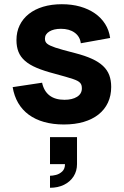

<svg xmlns="http://www.w3.org/2000/svg" viewBox="-20 -575 587 910"><path d="M282.5 15Q231 15 189.2 3.2Q147.5 -8.5 116.5 -31.2Q85.5 -54 66.2 -87Q47 -120 40 -162L179.5 -183Q188 -143 214.8 -122.5Q241.5 -102 285.5 -102Q322.5 -102 345.2 -116.2Q368 -130.5 368 -156Q368 -164.5 366.2 -170.8Q364.5 -177 359.8 -182.2Q355 -187.5 347 -191.8Q339 -196 326 -200.5Q313 -205 291.2 -211.2Q269.5 -217.5 238 -226Q188 -239 153.8 -253.5Q119.5 -268 98.2 -286.8Q77 -305.5 67.5 -329.5Q58 -353.5 58 -385Q58 -424 73.2 -455.2Q88.5 -486.5 116.5 -508.8Q144.5 -531 184.2 -543Q224 -555 273 -555Q320.5 -555 360 -543.8Q399.5 -532.5 429.5 -511.8Q459.5 -491 478.2 -461.5Q497 -432 502 -395L363 -370Q359 -402 333.8 -420.2Q308.5 -438.5 269 -438.5Q235 -438.5 214 -425.8Q193 -413 193 -392Q193 -384.5 195.2 -378.8Q197.5 -373 203 -368.2Q208.5 -363.5 218 -359Q227.5 -354.5 242 -349.5Q256.5 -344.5 280.2 -338Q304 -331.5 337 -323Q383.5 -311 415.8 -296.2Q448 -281.5 468.2 -262.5Q488.5 -243.5 497.8 -219Q507 -194.5 507 -163Q507 -121.5 491.5 -88.5Q476 -55.5 447 -32.5Q418 -9.5 376.5 2.8Q335 15 282.5 15ZM217 258Q229.5 258 245.5 254Q261.5 250 274.8 237.8Q288 225.5 288 203H217V75H345V203Q345 235.5 328.8 261Q312.5 286.5 283.5 300.8Q254.5 315 217 315Z"/></svg>

Font: Vela Sans ExtBd
Style: Regular
Weight: 800
Designer: Principal design: Mikhail Sharanda - project Manrope.
Design modification: Ravid Balaliev
Foundry: Mikhail Sharanda
Version: Version 1.001